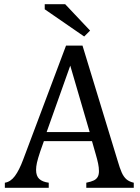

<svg xmlns="http://www.w3.org/2000/svg" viewBox="-20 -890 663 910"><path d="M389 0V-24Q413 -29 425 -35Q437 -41 443 -51.5Q449 -62 449 -79Q449 -96 445 -115Q441 -134 434 -158L416 -221H188L171 -173Q159 -137 155 -118.5Q151 -100 151 -85Q151 -56 166 -42Q181 -28 211 -24V0H3V-24Q30 -28 50.5 -55.5Q71 -83 90 -134L293 -674H371L537 -130Q548 -92 557 -72Q566 -52 579 -40.5Q592 -29 614 -24V0ZM201 -264H405L313 -579ZM289 -870 407 -745 379 -717 192 -846V-870Z"/></svg>

Font: Myanglish
Style: Regular
Weight: 400
Designer: KyawKyaw ( MaYenGone)
Foundry: TattooFont3D
Version: Version 1.003 December 13, 2014